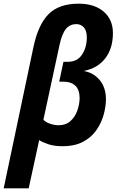

<svg xmlns="http://www.w3.org/2000/svg" viewBox="-61 -785 639 1044"><path d="M-41 239 121 -530Q147 -652 203.5 -708.5Q260 -765 367 -765Q452 -765 502.5 -722Q553 -679 553 -605Q553 -522 511.5 -468Q470 -414 394 -399Q448 -390 481.5 -349Q515 -308 515 -246Q515 -207 503 -162.5Q491 -118 464 -78.5Q437 -39 391.5 -14.5Q346 10 279 10Q234 10 202.5 -0.5Q171 -11 152 -23L95 239ZM258 -104Q297 -104 322 -126.5Q347 -149 359 -182.5Q371 -216 372 -250Q372 -297 348.5 -319Q325 -341 284 -341H261L284 -449H309Q359 -449 385 -488Q411 -527 411 -582Q411 -619 394.5 -636.5Q378 -654 354 -654Q321 -654 299 -629.5Q277 -605 263 -542L175 -134Q188 -120 211.5 -112Q235 -104 258 -104Z"/></svg>

Font: Noto Sans SemiCondensed
Style: Bold Italic
Weight: 700
Width: 4
Italic angle: -12°
Designer: Monotype Design Team
Foundry: Monotype Imaging Inc.
Version: Version 2.013; ttfautohint (v1.8.4.7-5d5b)